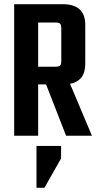

<svg xmlns="http://www.w3.org/2000/svg" viewBox="-20 -651 470 921"><path d="M163 -246V0H48V-631H280Q389 -631 389 -532V-345Q389 -263 316 -249L421 0H297L201 -246ZM163 -543V-331H246Q262 -331 268 -336.5Q274 -342 274 -358V-516Q274 -532 268 -537.5Q262 -543 246 -543ZM155 250V49H273V109L193 250Z"/></svg>

Font: Teko Medium
Style: Regular
Weight: 500
Designer: Manushi Parikh, Jonny Pinhorn
Foundry: Indian Type Foundry
Version: Version 1.106;PS 1.0;hotconv 1.0.78;makeotf.lib2.5.61930; tt